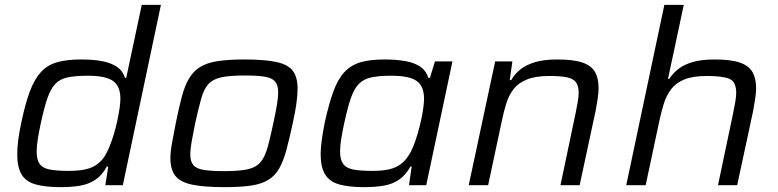

<svg xmlns="http://www.w3.org/2000/svg" viewBox="-20 -763 3206 791"><path d="M231 8Q166 8 126 -3.5Q86 -15 68.5 -45Q51 -75 51 -128Q51 -153 55 -185.5Q59 -218 68 -259Q84 -336 103 -386.5Q122 -437 148.5 -466Q175 -495 215 -506.5Q255 -518 314 -518Q364 -518 401 -511Q438 -504 462 -487.5Q486 -471 495 -442H500L564 -743H643L486 0H414L426 -77H420Q401 -41 373 -22.5Q345 -4 310 2Q275 8 231 8ZM263 -59Q305 -59 333 -65.5Q361 -72 380 -86Q399 -100 413 -122Q422 -137 431.5 -160Q441 -183 449 -210Q457 -237 463 -264.5Q469 -292 472.5 -316Q476 -340 476 -356Q476 -408 445.5 -429.5Q415 -451 343 -451Q292 -451 260 -444.5Q228 -438 208.5 -418Q189 -398 175.5 -359Q162 -320 148 -255Q140 -218 135.5 -189Q131 -160 131 -139Q131 -105 143.5 -87.5Q156 -70 185.5 -64.5Q215 -59 263 -59Z M905 8Q819 8 770.5 -2.5Q722 -13 702 -39Q682 -65 682 -112Q682 -138 688.5 -173Q695 -208 704 -255Q717 -319 729 -364.5Q741 -410 759 -440Q777 -470 804.5 -487Q832 -504 876 -511Q920 -518 986 -518Q1071 -518 1119 -507.5Q1167 -497 1186.5 -471Q1206 -445 1206 -398Q1206 -371 1201 -335.5Q1196 -300 1186 -255Q1172 -190 1159.5 -144Q1147 -98 1130 -68.5Q1113 -39 1085.5 -22Q1058 -5 1014.5 1.5Q971 8 905 8ZM903 -58Q951 -58 983 -62.5Q1015 -67 1034 -78.5Q1053 -90 1065 -112Q1077 -134 1086 -169Q1095 -204 1106 -255Q1115 -297 1120.5 -329Q1126 -361 1126 -383Q1126 -412 1113.5 -427Q1101 -442 1071 -447Q1041 -452 988 -452Q927 -452 892 -444.5Q857 -437 838.5 -416.5Q820 -396 809 -357Q798 -318 784 -255Q775 -211 769.5 -179.5Q764 -148 764 -126Q764 -98 776.5 -83Q789 -68 819.5 -63Q850 -58 903 -58Z M1481 8Q1416 8 1376.5 -3.5Q1337 -15 1319 -45Q1301 -75 1301 -128Q1301 -153 1305.5 -185.5Q1310 -218 1318 -259Q1335 -336 1353.5 -386.5Q1372 -437 1399 -466Q1426 -495 1465.5 -506.5Q1505 -518 1564 -518Q1614 -518 1651.5 -511Q1689 -504 1712.5 -487.5Q1736 -471 1745 -442H1751L1772 -510H1844L1736 0H1665L1676 -77H1671Q1651 -41 1623.5 -22.5Q1596 -4 1560.5 2Q1525 8 1481 8ZM1513 -59Q1556 -59 1583.5 -65.5Q1611 -72 1630 -86Q1649 -100 1663 -122Q1674 -138 1683.5 -162Q1693 -186 1701 -213.5Q1709 -241 1715 -268.5Q1721 -296 1724 -319Q1727 -342 1727 -356Q1727 -408 1696.5 -429.5Q1666 -451 1593 -451Q1543 -451 1511 -444.5Q1479 -438 1459 -418Q1439 -398 1425.5 -359Q1412 -320 1398 -255Q1390 -218 1385.5 -189Q1381 -160 1381 -139Q1381 -105 1394 -87.5Q1407 -70 1436 -64.5Q1465 -59 1513 -59Z M1911 0 2020 -510H2091L2080 -433H2086Q2101 -459 2124.5 -477.5Q2148 -496 2184.5 -507Q2221 -518 2276 -518Q2342 -518 2379 -505.5Q2416 -493 2431 -467Q2446 -441 2446 -400Q2446 -382 2442.5 -357.5Q2439 -333 2434 -307L2368 0H2289L2351 -295Q2356 -319 2360 -342Q2364 -365 2364 -380Q2364 -410 2352 -425Q2340 -440 2313.5 -445Q2287 -450 2243 -450Q2186 -450 2150.5 -435.5Q2115 -421 2095.5 -395.5Q2076 -370 2065.5 -336Q2055 -302 2047 -263L1991 0Z M2560 0 2717 -743H2797L2732 -438H2737Q2752 -461 2775 -479Q2798 -497 2834 -507.5Q2870 -518 2924 -518Q2990 -518 3027 -505.5Q3064 -493 3079.5 -467Q3095 -441 3095 -400Q3095 -382 3091.5 -358Q3088 -334 3083 -307L3017 0H2938L3000 -295Q3005 -319 3009 -342Q3013 -365 3013 -380Q3013 -426 2985.5 -438Q2958 -450 2892 -450Q2834 -450 2799 -435.5Q2764 -421 2744.5 -395Q2725 -369 2714.5 -335Q2704 -301 2696 -263L2640 0Z"/></svg>

Font: Saira SemiExpanded
Style: Italic
Weight: 400
Width: 6
Italic angle: -12°
Designer: Hector Gatti with collaboration of the Omnibus-Type team
Foundry: Omnibus-Type
Version: Version 1.101